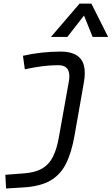

<svg xmlns="http://www.w3.org/2000/svg" viewBox="-20 -815 626 1069"><path d="M13.7 234.4 9.8 158.2 117.2 149.9Q179.2 145 216.8 122.1Q254.4 99.1 275.4 56.6Q296.4 14.2 307.6 -49.8L363.3 -361.3Q366.2 -377.4 366.2 -390.6Q366.2 -452.1 304.7 -452.1Q258.3 -452.1 210.7 -445.6Q163.1 -439 118.2 -429.2L107.9 -504.4Q156.2 -515.6 209.7 -521.7Q263.2 -527.8 316.9 -527.8Q398.4 -527.8 430.7 -485.4Q452.1 -457 452.1 -407.7Q452.1 -383.8 446.8 -354.5L395 -60.5Q378.4 34.7 347.2 96.7Q315.9 158.7 259.5 190.9Q203.1 223.1 109.9 228.5ZM488.8 -794.9 582 -609.4H495.6L447.8 -728.5L355 -609.4H263.7L422.9 -794.9Z"/></svg>

Font: CaskaydiaCove NFP SemiLight
Style: Italic
Weight: 350
Italic angle: -10°
Designer: Aaron Bell
Foundry: Saja Typeworks
Version: Version 2111.001; VTT 6.35;Nerd Fonts 3.1.1